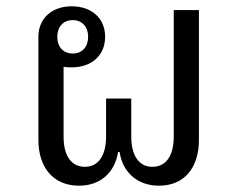

<svg xmlns="http://www.w3.org/2000/svg" viewBox="-20 -578 754 610"><path d="M231 12C298 12 345 -29 355 -95H360C370 -29 418 12 485 12C564 12 612 -43 612 -134V-546H532V-144C532 -81 506 -48 464 -48C422 -48 397 -83 397 -144V-265H317V-144C317 -83 292 -48 250 -48C208 -48 182 -81 182 -144V-366C190 -364 199 -364 208 -364C271 -364 314 -402 314 -461C314 -520 271 -558 208 -558C145 -558 102 -520 102 -461V-134C102 -44 151 12 231 12ZM211 -408C181 -408 162 -429 162 -461C162 -493 181 -514 211 -514C241 -514 260 -493 260 -461C260 -429 241 -408 211 -408Z"/></svg>

Font: IBM Plex Thai Looped
Style: Regular
Weight: 400
Designer: Mike Abbink, Paul van der Laan, Pieter van Rosmalen, Ben Mitchell, Mark Frömberg
Foundry: Bold Monday
Version: Version 1.0